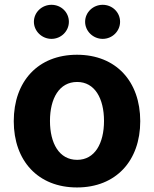

<svg xmlns="http://www.w3.org/2000/svg" viewBox="-20 -785 654 815"><path d="M306.8 10.7C472.3 10.7 575.3 -102.6 575.3 -270.6C575.3 -439.6 472.3 -552.6 306.8 -552.6C141.3 -552.6 38.4 -439.6 38.4 -270.6C38.4 -102.6 141.3 10.7 306.8 10.7ZM307.5 -106.5C231.2 -106.5 192.1 -176.5 192.1 -271.7C192.1 -366.8 231.2 -437.1 307.5 -437.1C382.5 -437.1 421.5 -366.8 421.5 -271.7C421.5 -176.5 382.5 -106.5 307.5 -106.5ZM198.5 -620C239.7 -620 272.4 -653.1 272.4 -692.5C272.4 -732.6 239.7 -764.6 198.5 -764.6C157.7 -764.6 123.9 -732.6 123.9 -692.5C123.9 -653.1 157.7 -620 198.5 -620ZM415.8 -620C457 -620 489.7 -653.1 489.7 -692.5C489.7 -732.6 457 -764.6 415.8 -764.6C375 -764.6 341.3 -732.6 341.3 -692.5C341.3 -653.1 375 -620 415.8 -620Z"/></svg>

Font: Karasuma Gothic
Style: Bold
Weight: 700
Designer: Rasmus Andersson / Ryoko Nishizuka
Foundry: Genbu
Version: Version 1.00